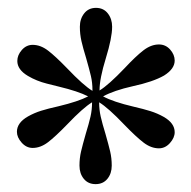

<svg xmlns="http://www.w3.org/2000/svg" viewBox="-20 -828 485 488"><path d="M424 -492Q424 -478 412 -464.5Q400 -451 384 -451Q364 -451 345 -465.5Q326 -480 296 -511Q255 -554 232 -568Q232 -549 236 -531.5Q240 -514 248 -488Q256 -460 260 -443Q264 -426 264 -407Q264 -387 253 -373.5Q242 -360 223 -360Q204 -360 193 -373.5Q182 -387 182 -407Q182 -426 186 -443Q190 -460 198 -488Q206 -514 210 -531.5Q214 -549 214 -568Q191 -554 151 -512Q121 -481 102 -466.5Q83 -452 63 -452Q47 -452 35 -465.5Q23 -479 23 -493Q23 -516 51 -532Q67 -541 84.5 -546.5Q102 -552 129 -558Q179 -570 204 -583Q179 -596 129 -608Q125 -609 99 -615.5Q73 -622 51 -635Q24 -651 24 -673Q24 -688 35.5 -701Q47 -714 63 -714Q83 -714 102 -699.5Q121 -685 151 -654Q192 -611 215 -597V-599Q215 -618 211 -635Q207 -652 199 -680Q191 -706 187 -723.5Q183 -741 183 -760Q183 -780 194 -794Q205 -808 224 -808Q243 -808 254 -794Q265 -780 265 -760Q265 -732 249 -680Q233 -628 233 -599V-598Q256 -612 297 -655Q325 -685 344.5 -700Q364 -715 384 -715Q401 -715 412.5 -702Q424 -689 424 -674Q424 -653 397 -636Q369 -620 318 -609Q269 -598 242 -583Q268 -569 319 -557Q345 -551 362.5 -545.5Q380 -540 396 -531Q424 -515 424 -492Z"/></svg>

Font: Shippori Mincho Medium
Style: Regular
Weight: 500
Designer: FONTDASU
Foundry: FONTDASU / Google Inc. / but / Adobe
Version: Version 3.110; ttfautohint (v1.8.3)